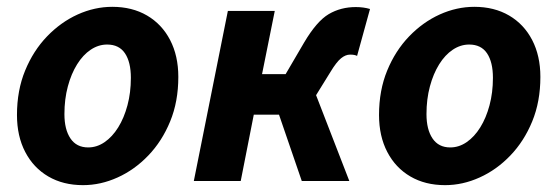

<svg xmlns="http://www.w3.org/2000/svg" viewBox="-20 -528 1627 560"><path d="M222.1 12Q164.2 12 120.9 -13.3Q77.6 -38.6 53.6 -84.7Q29.5 -130.8 29.5 -192.5Q29.5 -264.4 53.3 -322.2Q77.1 -380.1 117.1 -421.7Q157.2 -463.4 206.6 -485.8Q256.1 -508.1 307.5 -508.1Q365.4 -508.1 408.8 -482.8Q452.1 -457.5 476.1 -411.4Q500.1 -365.3 500.1 -303.6Q500.1 -231.7 476.3 -173.9Q452.6 -116.1 412.5 -74.4Q372.5 -32.7 323 -10.4Q273.6 12 222.1 12ZM237.3 -98Q262.7 -98 285.2 -113.5Q307.7 -129 324.8 -156.5Q341.9 -184 351.8 -221Q361.7 -258 361.7 -300.9Q361.7 -346.9 344.5 -372.5Q327.3 -398.1 292.4 -398.1Q267.2 -398.1 244.6 -383Q222 -367.9 204.9 -340.4Q187.8 -313 177.9 -276Q167.9 -239 167.9 -195.2Q167.9 -150.3 185.5 -124.2Q203.1 -98 237.3 -98Z M545.3 0 644.6 -496.1H781.4L744.3 -311.8H813.1L867.1 -404.1Q903.8 -466.1 938.8 -486.8Q973.8 -507.4 1017.7 -507.4Q1040.4 -507.4 1059.2 -501.8L1021.5 -365Q1017.5 -367 1012.8 -367.8Q1008.2 -368.7 1000.9 -368.7Q987.8 -368.7 974.6 -357.9Q961.3 -347.1 943.9 -318.3L901.9 -250.4L998.9 0H860.2L793.8 -193.5H720.2L682.1 0Z M1278.1 12Q1220.2 12 1176.9 -13.3Q1133.6 -38.6 1109.6 -84.7Q1085.5 -130.8 1085.5 -192.5Q1085.5 -264.4 1109.3 -322.2Q1133.1 -380.1 1173.1 -421.7Q1213.2 -463.4 1262.6 -485.8Q1312.1 -508.1 1363.5 -508.1Q1421.4 -508.1 1464.8 -482.8Q1508.1 -457.5 1532.1 -411.4Q1556.1 -365.3 1556.1 -303.6Q1556.1 -231.7 1532.3 -173.9Q1508.6 -116.1 1468.5 -74.4Q1428.5 -32.7 1379 -10.4Q1329.6 12 1278.1 12ZM1293.3 -98Q1318.7 -98 1341.2 -113.5Q1363.7 -129 1380.8 -156.5Q1397.9 -184 1407.8 -221Q1417.7 -258 1417.7 -300.9Q1417.7 -346.9 1400.5 -372.5Q1383.3 -398.1 1348.4 -398.1Q1323.2 -398.1 1300.6 -383Q1278 -367.9 1260.9 -340.4Q1243.8 -313 1233.9 -276Q1223.9 -239 1223.9 -195.2Q1223.9 -150.3 1241.5 -124.2Q1259.1 -98 1293.3 -98Z"/></svg>

Font: Source Sans Variable
Style: Italic
Weight: 200
Italic angle: -11°
Designer: Paul D. Hunt
Foundry: Adobe Systems Incorporated
Version: Version 3.006;hotconv 1.0.111;makeotfexe 2.5.65597